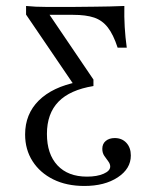

<svg xmlns="http://www.w3.org/2000/svg" viewBox="-20 -433 481 646"><path d="M263.7 192.7Q204 192.7 159.3 170.6Q114.5 148.4 89.5 109.3Q64.5 70.2 64.5 19.4Q64.5 -49.2 110.5 -94.8Q156.5 -140.3 241.9 -157.3L232.3 -141.9L67.7 -383.9V-412.9Q83.9 -411.3 100.4 -410.5Q116.9 -409.7 136.3 -409.7Q155.6 -409.7 180.6 -409.7H225.8L300 -410.5Q324.2 -410.5 349.2 -411.3Q374.2 -412.1 398.4 -412.9Q397.6 -376.6 399.6 -342.3Q401.6 -308.1 406.5 -272.6H375.8Q361.3 -316.9 342.7 -340.7Q324.2 -364.5 296.8 -373.8Q269.4 -383.1 225.8 -383.1H146.8L294.4 -165.3V-143.5Q215.3 -130.6 176.6 -90.7Q137.9 -50.8 137.9 17.7Q137.9 85.5 173.4 123.4Q208.9 161.3 272.6 161.3Q306.5 161.3 328.6 151.6Q350.8 141.9 350.8 127.4Q350.8 118.5 344.4 110.1Q337.9 101.6 331 91.5Q324.2 81.5 324.2 67.7Q324.2 50.8 335.9 41.1Q347.6 31.5 366.1 31.5Q390.3 31.5 405.2 47.6Q420.2 63.7 420.2 90.3Q420.2 134.7 376.2 163.7Q332.3 192.7 263.7 192.7Z"/></svg>

Font: Playfair 5pt SemiExpanded Light Light
Style: Regular
Weight: 300
Version: Version 2.203